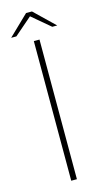

<svg xmlns="http://www.w3.org/2000/svg" viewBox="-121 -748 421 785"><g transform="rotate(-15 89.5 -355.0)"><path d="M78 0V-591H102V0ZM-8 -628 77 -710H102L187 -628H166L89 -693L14 -628Z"/></g></svg>

Font: Alumni Sans Thin
Style: Regular
Weight: 100
Designer: Robert E. Leuschke
Foundry: Robert E. Leuschke
Version: Version 1.018